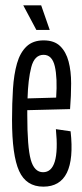

<svg xmlns="http://www.w3.org/2000/svg" viewBox="-20 -688 308 718"><path d="M142 10Q78 10 51.5 -48.5Q25 -107 25 -240Q25 -302 28.5 -356Q32 -410 43.5 -450.5Q55 -491 79 -514Q103 -537 143 -537Q183 -537 205 -515.5Q227 -494 236.5 -458Q246 -422 246 -376Q246 -330 242 -280L82 -276Q82 -268 82 -258Q82 -138 95 -91Q108 -44 141 -44Q205 -44 189 -205L244 -197Q267 10 142 10ZM143 -483Q109 -483 97 -437Q85 -391 83 -320L190 -323Q195 -397 185 -440Q175 -483 143 -483ZM116 -576 67 -668H134L166 -576Z"/></svg>

Font: Bricolage Grotesque 96pt Condensed ExtraLight
Style: Regular
Weight: 200
Width: 3
Designer: Mathieu Triay
Foundry: Atelier Triay
Version: Version 1.001; ttfautohint (v1.8.4.7-5d5b);gftools[0.9.33.de